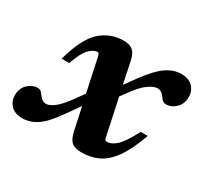

<svg xmlns="http://www.w3.org/2000/svg" viewBox="-138 -590 794 746"><g transform="rotate(30 258.5 -217.0)"><path d="M490 -171.5Q464 -99 435.5 -59Q407 -19 373.2 -3Q339.5 13 297.5 13Q268 13 254 0.8Q240 -11.5 233.5 -40L211 -144.5L167 -82.5Q128 -27 97 -7Q66 13 32.5 13Q-1 13 -18.8 -5.5Q-36.5 -24 -36.5 -50Q-36.5 -81.5 -17 -100.5Q2.5 -119.5 27.5 -119.5Q36 -119.5 41.5 -114.8Q47 -110 54 -100Q67.5 -81.5 85 -81.5Q99.5 -81.5 121.2 -97.8Q143 -114 175 -159L200 -194L169.5 -336Q166.5 -350 164.5 -353.2Q162.5 -356.5 158 -356.5Q140.5 -356.5 121.2 -336.5Q102 -316.5 84 -264H50Q78.5 -367.5 122.2 -406.5Q166 -445.5 224 -445.5Q252.5 -445.5 266.5 -433Q280.5 -420.5 286.5 -392L307 -295L345 -347.5Q385 -401.5 417.2 -423.5Q449.5 -445.5 483.5 -445.5Q517 -445.5 534.8 -427Q552.5 -408.5 552.5 -382Q552.5 -351.5 533.2 -332.2Q514 -313 488.5 -313Q481.5 -313 475.8 -316.8Q470 -320.5 462.5 -331.5Q449 -351 431.5 -351Q414 -351 389.8 -333.5Q365.5 -316 336 -274.5L317 -248.5L349.5 -96Q353 -79 355 -75.5Q357 -72 362 -72Q384 -72 405.8 -92.2Q427.5 -112.5 458.5 -171.5Z"/></g></svg>

Font: Newsreader 16pt
Style: Bold Italic
Weight: 700
Italic angle: -17°
Designer: Hugues Gentile
Foundry: Production Type
Version: Version 1.003; ttfautohint (v1.8.3)